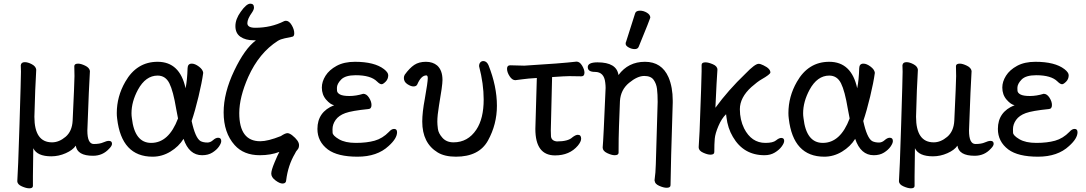

<svg xmlns="http://www.w3.org/2000/svg" viewBox="-20 -828 5906 1044"><path d="M139 196Q123 196 99 185.5Q75 175 74 158Q78 108 86 -150Q94 -408 94 -438L93 -473Q95 -490 115 -490Q132 -490 153.5 -478.5Q175 -467 177 -449Q177 -433 175 -407Q172 -373 167 -193Q167 -54 263 -54Q301 -54 336.5 -84Q372 -114 375 -172Q385 -384 385 -414L384 -468Q384 -482 405 -482Q420 -482 443 -471Q466 -460 469 -442Q464 -367 455 -118Q455 -45 490 -45Q522 -45 541 -53.5Q560 -62 572 -62Q589 -62 589 -46Q589 -35 574 -20Q539 19 486 19Q400 19 392 -36Q376 -12 337.5 5Q299 22 259 22Q182 22 161 -22L159 130V183Q159 196 139 196Z M802 -51Q898 -51 948 -184L938 -236Q922 -333 901 -375Q880 -417 837 -417Q772 -417 730 -340Q695 -275 695 -212Q695 -199 697 -186Q712 -51 802 -51ZM810 24Q641 24 617 -183Q615 -198 615 -213Q615 -303 661 -383Q723 -492 837 -492Q958 -492 989 -348Q998 -391 1000 -458Q1001 -482 1023 -482Q1040 -482 1061.5 -466Q1083 -450 1085 -432Q1078 -380 1059.5 -303Q1041 -226 1022 -170Q1042 -78 1070 -61Q1085 -53 1108 -53Q1124 -53 1138.5 -66Q1153 -79 1166 -79Q1183 -79 1183 -61Q1183 -49 1170.5 -31Q1158 -13 1135 1.5Q1112 16 1079 16Q1008 16 978 -73Q952 -31 906.5 -3.5Q861 24 810 24Z M1516 170Q1501 170 1478 153Q1455 136 1455 116Q1455 98 1472.5 56Q1490 14 1499 -2Q1452 16 1393 16Q1305 16 1256 -39Q1196 -106 1196 -217Q1196 -323 1253.5 -443.5Q1311 -564 1371 -608H1372Q1372 -609 1359 -609Q1315 -609 1287.5 -628Q1260 -647 1260 -686Q1260 -724 1289 -764Q1320 -808 1341 -808Q1361 -808 1361 -787Q1361 -776 1351 -761Q1325 -725 1325 -702Q1325 -677 1368 -677Q1454 -677 1525 -713Q1530 -715 1535 -715Q1552 -715 1566 -691.5Q1580 -668 1580 -647Q1580 -629 1568 -628Q1549 -624 1527.5 -619.5Q1506 -615 1491 -606Q1389 -541 1330 -410Q1281 -299 1281 -213Q1281 -60 1395 -60Q1437 -60 1507 -88Q1531 -104 1543 -104Q1553 -104 1568 -93Q1606 -63 1606 -39Q1606 -23 1597.5 -14Q1589 -5 1584 7Q1546 71 1536 153Q1535 170 1516 170Z M1924 24Q1816 24 1763 -15Q1706 -58 1706 -127Q1706 -220 1797 -256Q1777 -259 1753.5 -286Q1730 -313 1730 -352Q1730 -384 1750 -416Q1770 -448 1810.5 -470Q1851 -492 1910 -492Q2016 -492 2068 -452Q2091 -434 2091 -419Q2091 -398 2077 -384Q2063 -370 2055 -370Q2045 -370 2030 -385Q1996 -419 1914 -419Q1858 -419 1835 -395.5Q1812 -372 1812 -350Q1812 -348 1812.5 -335.5Q1813 -323 1828.5 -314.5Q1844 -306 1880 -306Q1916 -306 1955 -318Q1973 -318 1986.5 -297Q2000 -276 2000 -257Q2000 -236 1983 -235Q1893 -226 1857.5 -213Q1822 -200 1805 -176Q1788 -152 1788 -125Q1788 -122 1788.5 -106.5Q1789 -91 1823 -71Q1857 -51 1915 -51Q1974 -51 2017 -63Q2060 -75 2095 -111Q2109 -127 2123 -127Q2139 -127 2139 -109Q2139 -75 2093 -34Q2031 24 1924 24Z M2459 24Q2398 24 2360 1Q2276 -50 2276 -167Q2276 -217 2290 -291Q2306 -381 2306 -403Q2306 -418 2298 -418Q2270 -418 2249 -369Q2244 -358 2228 -358Q2214 -358 2195 -370.5Q2176 -383 2176 -404Q2176 -414 2181 -422Q2207 -458 2232.5 -475Q2258 -492 2296 -492Q2333 -492 2357 -472Q2386 -446 2386 -393Q2386 -363 2367 -254Q2358 -201 2358 -166Q2358 -152 2361 -127.5Q2364 -103 2386 -78.5Q2408 -54 2446 -54Q2524 -54 2570 -123Q2610 -183 2610 -287Q2610 -372 2585 -468Q2585 -481 2591.5 -488.5Q2598 -496 2608 -496Q2626 -496 2636 -474Q2682 -359 2682 -253Q2682 -152 2633.5 -64Q2585 24 2459 24Z M2998 17Q2891 17 2891 -127L2899 -404Q2848 -401 2821 -397Q2794 -393 2782 -392Q2765 -392 2751 -413.5Q2737 -435 2737 -454Q2737 -473 2754 -473L2831 -471Q3031 -483 3115 -493Q3132 -493 3145 -471.5Q3158 -450 3158 -433Q3158 -413 3141 -413L3076 -414Q3054 -414 2982 -409L2975 -118L2976 -86Q2979 -62 3008 -59Q3069 -59 3092 -81Q3110 -95 3122 -95Q3140 -95 3140 -74Q3140 -58 3122 -36Q3077 17 2998 17Z M3605 193Q3588 193 3564.5 182.5Q3541 172 3540 156L3539 153Q3545 110 3546 65L3556 -274Q3556 -316 3552.5 -344.5Q3549 -373 3534 -394Q3519 -415 3483 -415Q3446 -415 3400.5 -377.5Q3355 -340 3351 -279Q3344 -104 3344 -74Q3344 -10 3343.5 3Q3343 16 3322 16Q3306 16 3281.5 4.5Q3257 -7 3257 -26Q3261 -64 3273 -350Q3273 -364 3271 -379Q3265 -437 3215 -437Q3176 -437 3176 -463Q3176 -489 3229 -489Q3333 -489 3343 -420Q3396 -492 3487 -492Q3578 -492 3615 -408Q3638 -354 3638 -281V-270Q3627 73 3626 179Q3626 193 3605 193ZM3431 -561Q3415 -561 3398.5 -570Q3382 -579 3382 -590Q3382 -598 3384 -600L3433 -754Q3437 -770 3460 -770Q3479 -770 3497.5 -759Q3516 -748 3516 -732Q3516 -728 3453 -574Q3448 -561 3431 -561Z M4137 16Q4023 16 3965 -84Q3937 -131 3930 -191L3928 -207Q3904 -184 3886.5 -143Q3869 -102 3866.5 -74Q3864 -46 3864 -1Q3864 13 3843 13Q3827 13 3803 2Q3779 -9 3779 -27L3784 -115Q3795 -403 3795 -440V-475Q3795 -489 3816 -489Q3832 -489 3856.5 -478.5Q3881 -468 3881 -449Q3877 -398 3870 -242Q3939 -337 4034 -428Q4085 -481 4105 -481Q4115 -481 4131 -473Q4169 -455 4169 -434Q4169 -424 4120 -396Q4099 -384 4066 -355Q4003 -298 4003 -234Q4003 -177 4026 -130Q4066 -51 4142 -51Q4183 -51 4199.5 -64.5Q4216 -78 4228 -78Q4244 -78 4244 -62Q4244 -50 4230.5 -31.5Q4217 -13 4193 1.5Q4169 16 4137 16Z M4454 -51Q4550 -51 4600 -184L4590 -236Q4574 -333 4553 -375Q4532 -417 4489 -417Q4424 -417 4382 -340Q4347 -275 4347 -212Q4347 -199 4349 -186Q4364 -51 4454 -51ZM4462 24Q4293 24 4269 -183Q4267 -198 4267 -213Q4267 -303 4313 -383Q4375 -492 4489 -492Q4610 -492 4641 -348Q4650 -391 4652 -458Q4653 -482 4675 -482Q4692 -482 4713.5 -466Q4735 -450 4737 -432Q4730 -380 4711.5 -303Q4693 -226 4674 -170Q4694 -78 4722 -61Q4737 -53 4760 -53Q4776 -53 4790.5 -66Q4805 -79 4818 -79Q4835 -79 4835 -61Q4835 -49 4822.5 -31Q4810 -13 4787 1.5Q4764 16 4731 16Q4660 16 4630 -73Q4604 -31 4558.5 -3.5Q4513 24 4462 24Z M4933 196Q4917 196 4893 185.5Q4869 175 4868 158Q4872 108 4880 -150Q4888 -408 4888 -438L4887 -473Q4889 -490 4909 -490Q4926 -490 4947.5 -478.5Q4969 -467 4971 -449Q4971 -433 4969 -407Q4966 -373 4961 -193Q4961 -54 5057 -54Q5095 -54 5130.5 -84Q5166 -114 5169 -172Q5179 -384 5179 -414L5178 -468Q5178 -482 5199 -482Q5214 -482 5237 -471Q5260 -460 5263 -442Q5258 -367 5249 -118Q5249 -45 5284 -45Q5316 -45 5335 -53.5Q5354 -62 5366 -62Q5383 -62 5383 -46Q5383 -35 5368 -20Q5333 19 5280 19Q5194 19 5186 -36Q5170 -12 5131.5 5Q5093 22 5053 22Q4976 22 4955 -22L4953 130V183Q4953 196 4933 196Z M5624 24Q5516 24 5463 -15Q5406 -58 5406 -127Q5406 -220 5497 -256Q5477 -259 5453.5 -286Q5430 -313 5430 -352Q5430 -384 5450 -416Q5470 -448 5510.5 -470Q5551 -492 5610 -492Q5716 -492 5768 -452Q5791 -434 5791 -419Q5791 -398 5777 -384Q5763 -370 5755 -370Q5745 -370 5730 -385Q5696 -419 5614 -419Q5558 -419 5535 -395.5Q5512 -372 5512 -350Q5512 -348 5512.5 -335.5Q5513 -323 5528.5 -314.5Q5544 -306 5580 -306Q5616 -306 5655 -318Q5673 -318 5686.5 -297Q5700 -276 5700 -257Q5700 -236 5683 -235Q5593 -226 5557.5 -213Q5522 -200 5505 -176Q5488 -152 5488 -125Q5488 -122 5488.5 -106.5Q5489 -91 5523 -71Q5557 -51 5615 -51Q5674 -51 5717 -63Q5760 -75 5795 -111Q5809 -127 5823 -127Q5839 -127 5839 -109Q5839 -75 5793 -34Q5731 24 5624 24Z"/></svg>

Font: LXGW WenKai Lite
Style: Bold
Weight: 700
Designer: LXGW / Fontworks Inc.
Foundry: LXGW / Fontworks Inc.
Version: Version 1.330;April 28, 2024